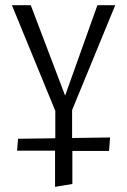

<svg xmlns="http://www.w3.org/2000/svg" viewBox="-20 -434 491 743"><path d="M259 100 406 98 402 150H260V278L193 289V149H46L50 103L194 101V-5L26 -414H99L232 -64L357 -414H426L259 -8Z"/></svg>

Font: Ysabeau
Style: Regular
Weight: 400
Designer: Christian Thalmann (Catharsis Fonts)
Version: Version 0.003